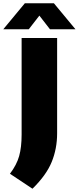

<svg xmlns="http://www.w3.org/2000/svg" viewBox="-76 -971 479 1168"><path d="M121.5 177 -15.5 86Q25.5 32 40.5 -21.5Q55.5 -75 55.5 -152V-740H271.5V-160Q271.5 -66.5 238.5 14.2Q205.5 95 121.5 177ZM-56 -793 75 -951H252L383 -793H228L163.5 -876L99 -793Z"/></svg>

Font: Encode Sans Black
Style: Regular
Weight: 900
Designer: Multiple Designers
Foundry: Impallari Type
Version: Version 3.002; ttfautohint (v1.8.3) -l 8 -r 50 -G 200 -x 14 